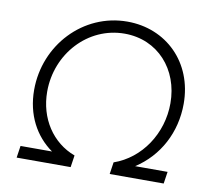

<svg xmlns="http://www.w3.org/2000/svg" viewBox="-82 -853 1071 949"><g transform="rotate(10 453.5 -378.5)"><path d="M60 0H331L340 -60C226 -102 152 -213 152 -348C152 -538 296 -696 480 -696C647 -696 762 -566 762 -396C762 -244 671 -107 536 -60L527 0H798L807 -60H644C759 -134 827 -261 827 -405C827 -613 678 -757 483 -757C261 -757 87 -570 87 -345C87 -220 141 -121 227 -60H69Z"/></g></svg>

Font: Mluvka Light
Style: Italic
Weight: 300
Italic angle: -8°
Designer: Modified by Jiří Krblich, Original typeface by Gumpita Rahayu
Foundry: Gumpita Rahayu & Jiří Krblich
Version: Version 2.000;Glyphs 3.1.1 (3134)